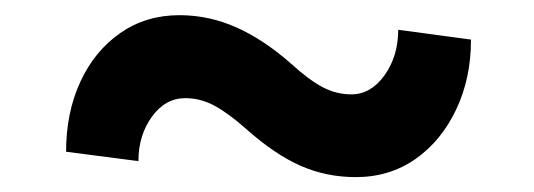

<svg xmlns="http://www.w3.org/2000/svg" viewBox="-20 -423 717 258"><path d="M458.1 -185Q418.5 -185 383.7 -200.3Q349 -215.7 310.7 -249.8Q286.1 -271.5 267.6 -281.3Q249.1 -291.1 229 -291.1Q202.1 -291.1 184.1 -266.1Q166 -241.1 166 -206.5L68.8 -219.1Q68.8 -271.8 88.1 -313.4Q107.1 -354.5 141.6 -378.6Q176.1 -402.6 221.1 -402.6Q260.8 -402.6 297.6 -386.2Q334.4 -369.8 371.2 -337.4Q395.3 -315.4 413.7 -305.8Q432 -296.2 452 -296.2Q478.3 -296.2 496.7 -321.8Q515.1 -347.5 515.1 -383L612.9 -369.8Q612.9 -317.8 593.1 -276.1Q573.2 -233.9 538.4 -209.4Q503.5 -185 458.1 -185Z"/></svg>

Font: Hanuman
Style: Regular
Weight: 400
Designer: Danh Hong
Foundry: Danh Hong
Version: Version 9.000